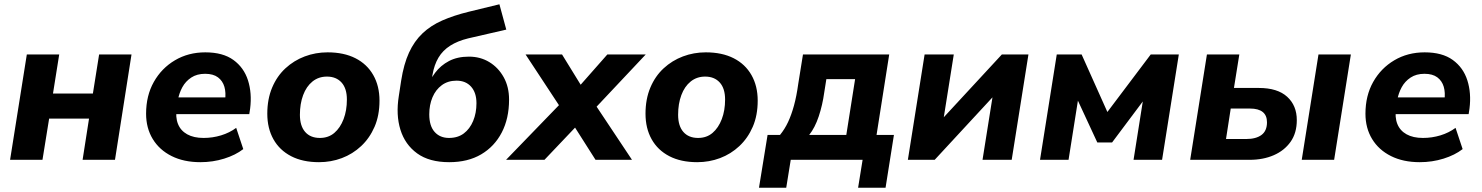

<svg xmlns="http://www.w3.org/2000/svg" viewBox="-20 -745 6909 895"><path d="M27 0 105 -491H256L227 -309H413L442 -491H593L516 0H365L395 -192H209L178 0Z M914 11Q837 11 780 -17.5Q723 -46 692 -97Q661 -148 661 -215Q661 -299 697 -363Q733 -427 795.5 -464Q858 -501 937 -501Q1019 -501 1068 -465.5Q1117 -430 1136 -370.5Q1155 -311 1146 -239L1142 -213H783L794 -291H1045L1029 -277Q1034 -313 1026 -340.5Q1018 -368 996 -384.5Q974 -401 936 -401Q898 -401 871.5 -383.5Q845 -366 830 -338.5Q815 -311 809 -278L804 -243Q797 -199 809.5 -167.5Q822 -136 852.5 -119Q883 -102 929 -102Q971 -102 1010.5 -114Q1050 -126 1081 -149L1114 -50Q1078 -22 1025 -5.5Q972 11 914 11Z M1467 11Q1391 11 1337 -17Q1283 -45 1254.5 -96Q1226 -147 1226 -215Q1226 -283 1248.5 -336.5Q1271 -390 1310.5 -426.5Q1350 -463 1400.5 -482Q1451 -501 1507 -501Q1583 -501 1637 -473.5Q1691 -446 1720 -395Q1749 -344 1749 -276Q1749 -207 1726 -154Q1703 -101 1663.5 -64Q1624 -27 1573.5 -8Q1523 11 1467 11ZM1471 -102Q1511 -102 1538.5 -125.5Q1566 -149 1581.5 -189.5Q1597 -230 1597 -281Q1597 -333 1572 -360.5Q1547 -388 1504 -388Q1465 -388 1436.5 -365Q1408 -342 1393 -301.5Q1378 -261 1378 -210Q1378 -158 1402.5 -130Q1427 -102 1471 -102Z M2074 11Q1981 11 1924.5 -30Q1868 -71 1846.5 -140.5Q1825 -210 1839 -297L1850 -369Q1862 -446 1886.5 -499.5Q1911 -553 1949.5 -589.5Q1988 -626 2041.5 -649.5Q2095 -673 2164 -690L2308 -725L2340 -607L2162 -566Q2113 -554 2078.5 -532Q2044 -510 2024 -476.5Q2004 -443 1996 -396L1986 -334H1969Q1983 -372 2008.5 -406Q2034 -440 2073 -460.5Q2112 -481 2166 -481Q2219 -481 2261 -455.5Q2303 -430 2328 -385Q2353 -340 2353 -281Q2353 -193 2319 -127.5Q2285 -62 2223 -25.5Q2161 11 2074 11ZM2073 -102Q2114 -102 2142 -123Q2170 -144 2185.5 -181Q2201 -218 2201 -264Q2201 -313 2176 -341Q2151 -369 2108 -369Q2068 -369 2039.5 -348Q2011 -327 1996 -291.5Q1981 -256 1981 -212Q1981 -158 2006 -130Q2031 -102 2073 -102Z M2339 0 2610 -280 2609 -219 2430 -491H2600L2704 -322H2662L2811 -491H2990L2734 -219L2735 -287L2926 0H2756L2641 -181L2689 -180L2518 0Z M3230 11Q3154 11 3100 -17Q3046 -45 3017.5 -96Q2989 -147 2989 -215Q2989 -283 3011.5 -336.5Q3034 -390 3073.5 -426.5Q3113 -463 3163.5 -482Q3214 -501 3270 -501Q3346 -501 3400 -473.5Q3454 -446 3483 -395Q3512 -344 3512 -276Q3512 -207 3489 -154Q3466 -101 3426.5 -64Q3387 -27 3336.5 -8Q3286 11 3230 11ZM3234 -102Q3274 -102 3301.5 -125.5Q3329 -149 3344.5 -189.5Q3360 -230 3360 -281Q3360 -333 3335 -360.5Q3310 -388 3267 -388Q3228 -388 3199.5 -365Q3171 -342 3156 -301.5Q3141 -261 3141 -210Q3141 -158 3165.5 -130Q3190 -102 3234 -102Z M3518 130 3558 -116H3616Q3638 -143 3653.5 -176Q3669 -209 3681 -252.5Q3693 -296 3701 -354L3723 -491H4125L4066 -116H4147L4108 130H3980L4001 0H3666L3645 130ZM3752 -116H3925L3966 -376H3832L3822 -313Q3814 -255 3796.5 -202.5Q3779 -150 3752 -116Z M4212 0 4290 -491H4426L4373 -158H4342L4650 -491H4774L4696 0H4560L4613 -333H4645L4337 0Z M4828 0 4906 -491H5022L5142 -223L5344 -491H5475L5397 0H5264L5314 -316H5340L5164 -81H5095L4986 -316H5011L4961 0Z M5528 0 5606 -491H5757L5732 -335H5848Q5935 -335 5980 -294Q6025 -253 6025 -185Q6025 -125 5996 -84Q5967 -43 5917.5 -21.5Q5868 0 5805 0ZM5695 -97H5789Q5835 -97 5860.5 -116Q5886 -135 5886 -175Q5886 -207 5866 -223Q5846 -239 5807 -239H5717ZM6048 0 6126 -491H6277L6199 0Z M6598 11Q6521 11 6464 -17.5Q6407 -46 6376 -97Q6345 -148 6345 -215Q6345 -299 6381 -363Q6417 -427 6479.5 -464Q6542 -501 6621 -501Q6703 -501 6752 -465.5Q6801 -430 6820 -370.5Q6839 -311 6830 -239L6826 -213H6467L6478 -291H6729L6713 -277Q6718 -313 6710 -340.5Q6702 -368 6680 -384.5Q6658 -401 6620 -401Q6582 -401 6555.5 -383.5Q6529 -366 6514 -338.5Q6499 -311 6493 -278L6488 -243Q6481 -199 6493.5 -167.5Q6506 -136 6536.5 -119Q6567 -102 6613 -102Q6655 -102 6694.5 -114Q6734 -126 6765 -149L6798 -50Q6762 -22 6709 -5.5Q6656 11 6598 11Z"/></svg>

Font: Nunito Sans 12pt ExtraBold
Style: Italic
Weight: 800
Italic angle: -9°
Designer: Vernon Adams
Foundry: Vernon Adams
Version: Version 3.101;gftools[0.9.27]